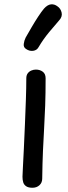

<svg xmlns="http://www.w3.org/2000/svg" viewBox="-20 -870 319 905"><path d="M104 -501Q104 -515 110.5 -524Q117 -533 127.5 -537.5Q138 -542 149 -542Q168 -542 181.5 -532Q195 -522 195 -501Q195 -429 193 -373Q191 -317 188 -266Q185 -215 182.5 -158.5Q180 -102 179 -28Q179 -9 166 3Q153 15 133 15Q114 15 103.5 8Q93 1 89.5 -10.5Q86 -22 86 -37Q86 -46 88 -82Q90 -118 92.5 -170.5Q95 -223 97.5 -283Q100 -343 102 -400Q104 -457 104 -501ZM162 -648Q154 -633 136.5 -630.5Q119 -628 103 -639Q90 -647 92 -663Q94 -679 101 -693Q114 -716 129.5 -742.5Q145 -769 160.5 -792.5Q176 -816 187 -829Q204 -848 220.5 -849.5Q237 -851 251 -840Q266 -830 270.5 -810.5Q275 -791 258 -773Q241 -754 212 -719Q183 -684 162 -648Z"/></svg>

Font: Playpen Sans Deva
Style: Regular
Weight: 400
Designer: Pooja Saxena, Gunjan Panchal, Laura Meseguer, Veronika Burian, José Scaglione
Foundry: TypeTogether
Version: Version 2.000